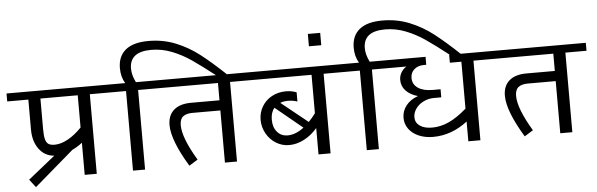

<svg xmlns="http://www.w3.org/2000/svg" viewBox="-79 -1132 4335 1394"><g transform="rotate(-5 2089.0 -435.0)"><path d="M734 -580H580V0H492V-234Q459 -208 419 -189L132 58L87 0L284 -158Q215 -163 173.5 -219.5Q132 -276 132 -362V-580H-22V-638H734ZM492 -345V-580H220V-354Q220 -307 227 -282Q234 -257 249.5 -247Q265 -237 294 -237Q340 -237 391.5 -265.5Q443 -294 492 -345Z M690 -580V-638H843Q814 -685 814 -749Q814 -836 870.5 -882Q927 -928 1037 -928Q1143 -928 1234 -891.5Q1325 -855 1403.5 -794.5Q1482 -734 1587 -635H1508Q1404 -716 1339 -760.5Q1274 -805 1201.5 -833.5Q1129 -862 1052 -862Q894 -862 894 -739Q894 -691 921 -638H1086V-580H932V0H844V-580Z M1756 -580H1602V0H1514V-380H1310Q1266 -380 1242 -361.5Q1218 -343 1218 -298Q1218 -206 1318 -39L1255 0Q1137 -195 1137 -306Q1137 -377 1181 -415.5Q1225 -454 1307 -454H1514V-580H1042V-638H1756Z M2438 -580H2284V0H2196V-192Q2152 -141 2098.5 -113.5Q2045 -86 1990 -86Q1939 -86 1895 -113Q1851 -140 1825 -186.5Q1799 -233 1799 -286Q1799 -339 1825 -383Q1851 -427 1897 -452Q1943 -477 2000 -477Q2041 -477 2077 -463V-396Q2043 -407 2009 -407Q1976 -407 1952 -397L2146 -241Q2172 -267 2196 -300V-580H1712V-638H2438ZM2104 -203 1907 -365Q1880 -334 1880 -280Q1880 -225 1909 -191Q1938 -157 1986 -157Q2043 -157 2104 -203Z M2285 -878V-788H2195V-878Z M2394 -580V-638H2547Q2518 -685 2518 -749Q2518 -836 2574.5 -882Q2631 -928 2741 -928Q2847 -928 2938 -891.5Q3029 -855 3107.5 -794.5Q3186 -734 3291 -635H3212Q3108 -716 3043 -760.5Q2978 -805 2905.5 -833.5Q2833 -862 2756 -862Q2598 -862 2598 -739Q2598 -691 2625 -638H2790V-580H2636V0H2548V-580Z M3530 -580H3376V0H3288V-144Q3171 -54 3037 -54Q2978 -54 2932 -74Q2886 -94 2860 -129.5Q2834 -165 2834 -210Q2834 -260 2865 -299.5Q2896 -339 2952 -359Q2896 -375 2865 -408Q2834 -441 2834 -486Q2834 -515 2848 -539.5Q2862 -564 2887 -580H2746V-638H3032V-580H3015Q2971 -580 2944 -556Q2917 -532 2917 -494Q2917 -447 2956 -420.5Q2995 -394 3062 -394H3120V-335H3066Q3026 -335 2990.5 -317.5Q2955 -300 2934 -270.5Q2913 -241 2913 -208Q2913 -168 2946 -145Q2979 -122 3035 -122Q3097 -122 3157.5 -149.5Q3218 -177 3288 -238V-580H3204V-638H3530Z M4200 -580H4046V0H3958V-380H3754Q3710 -380 3686 -361.5Q3662 -343 3662 -298Q3662 -206 3762 -39L3699 0Q3581 -195 3581 -306Q3581 -377 3625 -415.5Q3669 -454 3751 -454H3958V-580H3486V-638H4200Z"/></g></svg>

Font: Amiko
Style: Regular
Weight: 400
Designer: Pablo Impallari, Rodrigo Fuenzalida, Andres Torresi
Foundry: Impallari Type
Version: Version 1.001; ttfautohint (v1.3)